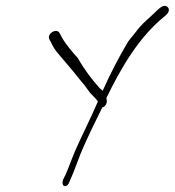

<svg xmlns="http://www.w3.org/2000/svg" viewBox="-20 -681 594 653"><path d="M148 -547 156 -532C161 -521 169 -508 181 -495L214 -456C236 -431 249 -412 266 -393L285 -367C294 -356 305 -348 312 -337C313 -337 313 -337 313 -336C289 -280 260 -223 236 -169C224 -141 213 -109 202 -85L195 -71C193 -66 192 -62 193 -57C194 -43 210 -46 215 -60L221 -74C232 -98 243 -131 254 -158C276 -211 303 -265 328 -316C334 -316 341 -324 343 -332C344 -337 343 -342 342 -346V-348C392 -451 452 -554 538 -624C544 -629 552 -635 554 -644C556 -653 549 -661 540 -661C531 -661 524 -654 518 -649C495 -626 461 -600 441 -571C434 -562 425 -552 416 -540C386 -490 355 -430 329 -372C327 -375 324 -377 320 -380C293 -410 267 -444 245 -483C227 -503 203 -531 191 -553L183 -568C173 -588 138 -566 148 -547Z"/></svg>

Font: Stray Cat
Style: SuCnObl
Weight: 400
Version: Version 1.0